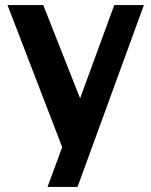

<svg xmlns="http://www.w3.org/2000/svg" viewBox="-20 -550 601 763"><path d="M551.8 -529.8 288.1 192.9H168.9L227.1 34.7L9.8 -529.8H151.9L298.3 -159.2L434.1 -529.8Z"/></svg>

Font: Aurulent Sans
Style: Bold
Weight: 700
Version: Version 2007.05.04